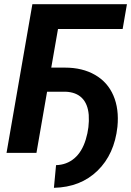

<svg xmlns="http://www.w3.org/2000/svg" viewBox="-20 -731 627 918"><path d="M566.4 -592.3H257.3L225.1 -407.7H291Q374 -407.7 434.3 -373Q494.6 -338.4 522.2 -274.2Q549.8 -210 541.5 -125Q527.3 6.3 446.3 85.2Q365.2 164.1 237.8 167L248 58.6Q298.8 57.1 335.4 26.1Q372.1 -4.9 390.1 -64Q408.2 -123 404.3 -181.6Q399.9 -234.4 371.8 -262.5Q343.8 -290.5 293.5 -292.5H205.1L154.3 0H11.2L134.8 -710.9H586.9Z"/></svg>

Font: RobotoInd
Style: Bold Italic
Weight: 700
Italic angle: -12°
Designer: Google
Version: Version 2.001150; 2014